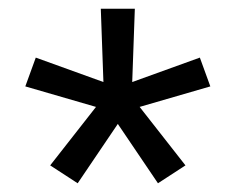

<svg xmlns="http://www.w3.org/2000/svg" viewBox="-20 -836 540 440"><path d="M158 -416 95 -457 200 -591 38 -638 62 -704 217 -648 211 -816H289L283 -648L438 -704L462 -638L300 -591L405 -457L342 -416L250 -552Z"/></svg>

Font: Iosevka www.saffi
Style: Regular
Weight: 400
Monospace: yes
Designer: Belleve Invis
Foundry: Belleve Invis
Version: Version 22.0.2; ttfautohint (v1.8.3)